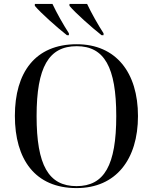

<svg xmlns="http://www.w3.org/2000/svg" viewBox="-20 -951 782 981"><path d="M322 -771H332V-781C304 -824 269 -886 248 -931H158V-921C187 -886 270 -812 322 -771ZM499 -771H509V-781C481 -824 446 -886 425 -931H335V-921C364 -886 447 -812 499 -771ZM371 10C573 10 685 -137 685 -358C685 -580 573 -725 372 -725C159 -725 56 -580 56 -359C56 -137 159 10 371 10ZM371 0C228 0 167 -107 167 -358C167 -608 229 -715 372 -715C513 -715 574 -608 574 -358C574 -107 513 0 371 0Z"/></svg>

Font: Noto Serif Display
Style: Regular
Weight: 400
Designer: Monotype Design Team
Foundry: Monotype Imaging Inc.
Version: Version 2.009